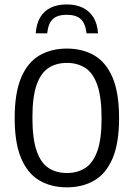

<svg xmlns="http://www.w3.org/2000/svg" viewBox="-20 -816 588 844"><path d="M274 7.5Q205 7.5 153.2 -22.8Q101.5 -53 73 -120Q44.5 -187 44.5 -297Q44.5 -407.5 73 -474.8Q101.5 -542 153.2 -572.2Q205 -602.5 274 -602.5Q343 -602.5 394.8 -572.2Q446.5 -542 475 -474.8Q503.5 -407.5 503.5 -297Q503.5 -187 475 -120Q446.5 -53 394.8 -22.8Q343 7.5 274 7.5ZM274 -55.5Q320.5 -55.5 354.8 -77.5Q389 -99.5 407.8 -151.8Q426.5 -204 426.5 -295.5Q426.5 -389 407.8 -442.2Q389 -495.5 354.8 -517.5Q320.5 -539.5 274 -539.5Q227.5 -539.5 193.5 -517.5Q159.5 -495.5 141 -443.2Q122.5 -391 122.5 -299.5Q122.5 -206 141 -152.8Q159.5 -99.5 193.5 -77.5Q227.5 -55.5 274 -55.5ZM137 -669.5Q140 -711.5 156.8 -739.8Q173.5 -768 203 -782.2Q232.5 -796.5 273.5 -796.5Q314 -796.5 343.8 -782Q373.5 -767.5 390.8 -739.5Q408 -711.5 411 -669.5H360.5Q355.5 -713 335 -732Q314.5 -751 273.5 -751Q232.5 -751 212.2 -732Q192 -713 187.5 -669.5Z"/></svg>

Font: Encode Sans SC Condensed
Style: Regular
Weight: 400
Width: 3
Designer: Multiple Designers
Foundry: Impallari Type
Version: Version 3.002